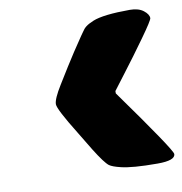

<svg xmlns="http://www.w3.org/2000/svg" viewBox="-67 -639 639 674"><g transform="rotate(-10 252.5 -302.0)"><path d="M339.8 -304.2V-295.9Q504.9 -65.9 504.9 -50.8Q504.9 -27.8 441.9 -27.8Q351.1 -27.8 311 -38.1Q282.7 -44.9 272 -52.7Q256.8 -64.5 224.6 -116.2Q219.2 -125 184.1 -183.1Q126 -276.9 126 -294.9Q126 -313.5 154.8 -359.9Q193.4 -422.9 220.2 -463.9Q247.1 -504.9 255.4 -516.4Q263.7 -527.8 264.2 -528.8Q270.5 -539.1 279.5 -546.1Q288.6 -553.2 306.9 -560.8Q325.2 -568.4 358.6 -572.3Q392.1 -576.2 439 -576.2Q469.7 -576.2 487.3 -562.5Q504.9 -548.8 504.9 -535.2Q504.9 -527.8 463.6 -470.2Q422.4 -412.6 380.9 -358.4Z"/></g></svg>

Font: GGS TheRock Black
Style: Regular
Weight: 900
Designer: Rodrigo Fuenzalida (2012); Goodgame Studios (2014)
Foundry: Rodrigo Fuenzalida,2012;  GGS,2014
Version: Version 1.002 | FøM Mod